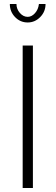

<svg xmlns="http://www.w3.org/2000/svg" viewBox="-20 -937 277 957"><path d="M174 -917H207Q207 -879 180.5 -852Q154 -825 118 -825Q81 -825 55 -852Q29 -879 29 -917H62Q62 -892 79 -872.5Q96 -853 118 -853Q138 -853 154.5 -871.5Q171 -890 174 -917ZM93 0V-710H144V0Z"/></svg>

Font: Raleway-v4020 Light
Style: Regular
Weight: 300
Designer: Matt McInerney, Pablo Impallari, Rodrigo Fuenzalida
Foundry: Matt McInerney, Pablo Impallari, Rodrigo Fuenzalida
Version: Version 4.020;PS 004.020;hotconv 1.0.88;makeotf.lib2.5.64775